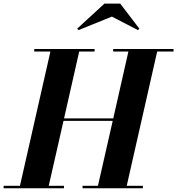

<svg xmlns="http://www.w3.org/2000/svg" viewBox="-62 -1014 955 1034"><path d="M540.5 -924.5 361 -852 353.5 -859.5 500.5 -994.5H585.5L688.5 -859.5L681 -852ZM-42.5 -13.5H45.5L209.5 -736.5H122.5V-750H447.5V-736.5H364.5L283 -376.5H548L629.5 -736.5H547.5V-750H872.5V-736.5H784.5L620.5 -13.5H707.5V0H382.5V-13.5H465.5L545 -363H280L200.5 -13.5H282.5V0H-42.5Z"/></svg>

Font: Bodoni* 16pt
Style: Bold Italic
Weight: 700
Italic angle: -13°
Version: Version 2.3